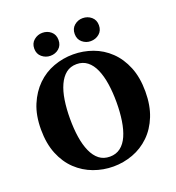

<svg xmlns="http://www.w3.org/2000/svg" viewBox="-153 -976 1023 1116"><g transform="rotate(-20 358.5 -418.0)"><path d="M359 18Q296 18 237.5 -3.5Q179 -25 133.5 -68Q88 -111 61.5 -176Q35 -241 35 -328Q35 -415 62 -479.5Q89 -544 134 -588Q179 -632 237.5 -653.5Q296 -675 359 -675Q421 -675 479 -654Q537 -633 582.5 -589.5Q628 -546 654.5 -481Q681 -416 681 -329Q681 -243 655 -178Q629 -113 583.5 -69Q538 -25 479.5 -3.5Q421 18 359 18ZM359 -43Q397 -43 424.5 -64Q452 -85 469 -123.5Q486 -162 494 -214.5Q502 -267 502 -328Q502 -390 494 -442Q486 -494 469 -533Q452 -572 424.5 -593.5Q397 -615 359 -615Q320 -615 293 -593.5Q266 -572 248.5 -533.5Q231 -495 223 -442.5Q215 -390 215 -329Q215 -267 223 -215Q231 -163 248.5 -124Q266 -85 293 -64Q320 -43 359 -43ZM234 -712Q205 -712 182 -731Q159 -750 159 -783Q159 -816 182 -835Q205 -854 234 -854Q265 -854 287 -835Q309 -816 309 -783Q309 -750 287 -731Q265 -712 234 -712ZM483 -712Q454 -712 431.5 -731Q409 -750 409 -783Q409 -816 431.5 -835Q454 -854 483 -854Q514 -854 536.5 -835Q559 -816 559 -783Q559 -750 536.5 -731Q514 -712 483 -712Z"/></g></svg>

Font: Source Serif 4 18pt
Style: Bold
Weight: 700
Designer: Frank Grießhammer
Foundry: Adobe Systems Incorporated
Version: Version 4.004;hotconv 1.0.116;makeotfexe 2.5.65601